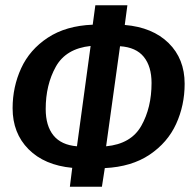

<svg xmlns="http://www.w3.org/2000/svg" viewBox="-20 -711 729 731"><path d="M379 -71 368 0H246L255 -72Q149 -82 88.5 -143Q28 -204 28 -299Q28 -380 60.5 -451Q93 -522 162 -567.5Q231 -613 333 -617L343 -691H465L455 -616Q561 -607 622 -547Q683 -487 683 -392Q683 -310 650.5 -239Q618 -168 549.5 -122Q481 -76 379 -71ZM273 -154 325 -536Q231 -526 192.5 -457Q154 -388 154 -296Q154 -232 183.5 -195.5Q213 -159 273 -154ZM557 -395Q557 -458 527.5 -494.5Q498 -531 437 -535L384 -154Q479 -163 518 -232Q557 -301 557 -395Z"/></svg>

Font: Fira Sans Extra Condensed Medium
Style: Italic
Weight: 500
Width: 3
Italic angle: -8°
Designer: Carrois Corporate & Edenspiekermann AG
Foundry: Carrois Corporate GbR & Edenspiekermann AG
Version: Version 4.203